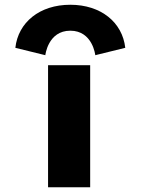

<svg xmlns="http://www.w3.org/2000/svg" viewBox="-20 -787 591 807"><path d="M170.5 -555C170.5 -555 181.5 -658 275.5 -658C369.5 -658 380.5 -555 380.5 -555L506.5 -586C494.5 -693 404.5 -767 275.5 -767C146.5 -767 56.5 -693 44.5 -586ZM182 -513V0H359V-513Z"/></svg>

Font: Sztylet
Style: Bd
Weight: 700
Foundry: Cannot Into Space Fonts, PlusOne Fonts
Version: Version 0.12